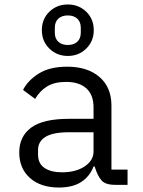

<svg xmlns="http://www.w3.org/2000/svg" viewBox="-20 -826 640 858"><path d="M495 0Q450 0 433 -20.5Q416 -41 405 -76L403 -82H398Q382 -39 344 -13.5Q306 12 243 12Q162 12 114 -30.5Q66 -73 66 -145Q66 -216 119 -255.5Q172 -295 288 -295H398V-346Q398 -402 366 -431Q334 -460 275 -460Q223 -460 190 -439.5Q157 -419 137 -384L83 -424Q103 -465 152 -496.5Q201 -528 280 -528Q371 -528 424.5 -482Q478 -436 478 -354V-68H550V0ZM257 -56Q319 -56 358.5 -82.5Q398 -109 398 -149V-235H288Q217 -235 183.5 -214.5Q150 -194 150 -156V-135Q150 -95 179 -75.5Q208 -56 257 -56ZM283 -576Q234 -576 200.5 -609Q167 -642 167 -691Q167 -741 200.5 -773.5Q234 -806 283 -806Q332 -806 365.5 -773.5Q399 -741 399 -691Q399 -642 365.5 -609Q332 -576 283 -576ZM283 -625Q310 -625 325.5 -639.5Q341 -654 341 -680V-702Q341 -728 325.5 -742.5Q310 -757 283 -757Q256 -757 240.5 -742.5Q225 -728 225 -702V-680Q225 -654 240.5 -639.5Q256 -625 283 -625Z"/></svg>

Font: Lilex Nerd Font
Style: Regular
Weight: 400
Designer: Mike Abbink, Paul van der Laan, Pieter van Rosmalen, Mikhael Khrustik
Foundry: Mikhael Khrustik
Version: Version 2.400; ttfautohint (v1.8.4.7-5d5b);Nerd Fonts 3.3.0